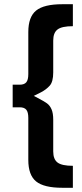

<svg xmlns="http://www.w3.org/2000/svg" viewBox="-20 -763 390 909"><path d="M140 -309 159 -299Q188 -284 202 -274Q216 -264 224 -245.5Q232 -227 232 -196V-46Q232 -9 252.5 6.5Q273 22 325 22V126H275Q188 126 151 96Q114 66 114 -6V-205Q114 -232 104.5 -243.5Q95 -255 73 -255H40V-362H73Q95 -362 104.5 -373.5Q114 -385 114 -412V-611Q114 -683 151 -713Q188 -743 275 -743H325V-639Q273 -639 252.5 -623.5Q232 -608 232 -571V-420Q232 -376 215.5 -357.5Q199 -339 174 -326Q149 -313 140 -309Z"/></svg>

Font: Montserrat Medium
Style: Regular
Weight: 500
Designer: Julieta Ulanovsky
Foundry: Julieta Ulanovsky
Version: Version 6.001